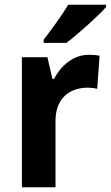

<svg xmlns="http://www.w3.org/2000/svg" viewBox="-20 -786 465 806"><path d="M425 -756V-766H266C240 -721 196 -662 163 -619V-606H259C309 -644 392 -719 425 -756ZM353 -556C286 -556 235 -509 207 -455H200L179 -546H72V0H213V-278C213 -375 273 -418 350 -418C359 -418 378 -416 388 -413L398 -552C384 -555 366 -556 353 -556Z"/></svg>

Font: Noto Sans Gurmukhi SemiCondensed
Style: Bold
Weight: 700
Width: 4
Designer: Jelle Bosma - Monotype Design Team
Foundry: Monotype Imaging Inc.
Version: Version 2.004